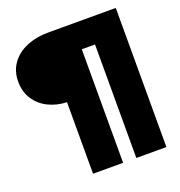

<svg xmlns="http://www.w3.org/2000/svg" viewBox="-148 -867 1025 1092"><g transform="rotate(-20 365.0 -321.0)"><path d="M229 100V-333Q168 -335 117.5 -360Q67 -385 37.5 -430.5Q8 -476 8 -538Q8 -600 40.5 -646Q73 -692 131.5 -717Q190 -742 268 -742H673V100H491V-587H411V100Z"/></g></svg>

Font: Montserrat Thin Black
Style: Regular
Weight: 900
Version: Version 9.000